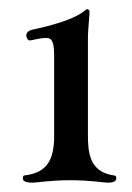

<svg xmlns="http://www.w3.org/2000/svg" viewBox="-20 -828 287 416"><path d="M97.3 -709.9V-527.7C95.9 -484 83.8 -453.5 32.3 -447.8C30.2 -447.4 29.5 -444.6 29.5 -441.1C29.5 -433.6 41.5 -432.2 51.1 -432.2C60.7 -432.2 87 -437.5 133.2 -437.5C177.6 -437.5 203.8 -432.2 213.4 -432.2C223 -432.2 231.9 -434.3 231.9 -441.1C231.9 -445.7 231.5 -446.7 227.6 -447.8C173.3 -454.9 170.5 -498.2 170.5 -536.6V-746.1C170.5 -763.8 174 -792.6 174 -802.6C174 -807.5 169.4 -808.2 168.3 -808.2C164.1 -808.2 157.3 -788 61.8 -766.3C45.8 -763.1 36.9 -761 36.9 -750.4C36.9 -748.2 39.4 -740.1 44.7 -740.4C48.3 -740.1 65.3 -745.7 78.8 -745.7C86.6 -745.7 97.3 -746.4 97.3 -709.9Z"/></svg>

Font: Margiela Serif Medium
Style: Regular
Weight: 500
Designer: Andreas Faust, Stefan Endress
Version: Version 1.002;FEAKit 1.0